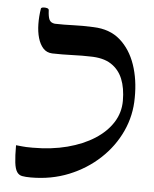

<svg xmlns="http://www.w3.org/2000/svg" viewBox="-50 -693 600 747"><g transform="rotate(5 250.5 -319.5)"><path d="M98 12Q77 12 64 9.5Q51 7 43.5 -4.5Q36 -16 33 -40.5Q30 -65 30 -108Q44 -107 55 -105.5Q66 -104 95 -104Q169 -104 230 -120Q291 -136 335.5 -164.5Q380 -193 404.5 -231.5Q429 -270 429 -316Q429 -366 414.5 -401.5Q400 -437 369 -457Q338 -477 286 -477Q258 -478 218 -476.5Q178 -475 139 -476Q117 -477 103.5 -492Q90 -507 83 -531Q76 -555 75.5 -585Q75 -615 80 -646Q81 -650 88.5 -651Q96 -652 103.5 -650Q111 -648 111 -642Q112 -617 117.5 -605.5Q123 -594 139 -592Q175 -591 211 -592.5Q247 -594 290 -592Q354 -590 394.5 -554.5Q435 -519 455 -461Q475 -403 474 -332Q474 -263 445.5 -201Q417 -139 365.5 -91Q314 -43 246 -15.5Q178 12 98 12Z"/></g></svg>

Font: Noto Rashi Hebrew
Style: Regular
Weight: 400
Version: Version 1.006